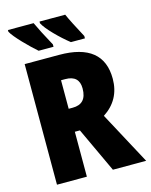

<svg xmlns="http://www.w3.org/2000/svg" viewBox="-134 -1012 861 1098"><g transform="rotate(-15 296.0 -463.5)"><path d="M361 -927H209V-917C227 -880 297 -810 352 -767H435V-781C401 -844 374 -897 361 -927ZM174 -927H22V-917C39 -883 118 -804 161 -767H249V-781C215 -843 188 -896 174 -927ZM268 -714H64V0H241V-266H271L395 0H592L425 -311C493 -355 529 -419 529 -503C529 -643 443 -714 268 -714ZM266 -571C322 -571 348 -544 348 -494C348 -430 318 -402 265 -402H241V-571Z"/></g></svg>

Font: Noto Sans Condensed Black
Style: Regular
Weight: 900
Width: 3
Designer: Monotype Design Team
Foundry: Monotype Imaging Inc.
Version: Version 2.013